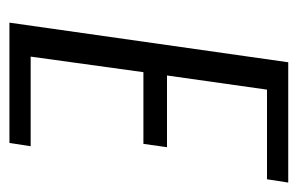

<svg xmlns="http://www.w3.org/2000/svg" viewBox="-132 -499 631 407"><g transform="rotate(90 183.5 -295.5)"><path d="M28 0 112 -591H367L360 -546H170L140 -334H292L285 -284H133L100 -45H290L283 0Z"/></g></svg>

Font: Alumni Sans
Style: Italic
Weight: 400
Italic angle: -8°
Version: Version 1.016